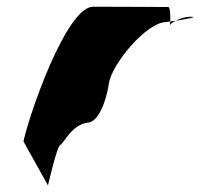

<svg xmlns="http://www.w3.org/2000/svg" viewBox="-20 -567 612 573"><path d="M50 -145 123 -14C122 -6 150 -135 161 -135C172 -142 194 -194 241 -201C271 -201 296 -258 305 -318C314 -378 419 -501 475 -501C475 -501 480 -502 488 -503C489 -520 488 -546 482 -546C482 -546 340 -547 258 -547C178 -547 67 -225 50 -145ZM488 -503C488 -498 487 -494 487 -491C487 -494 494 -500 504 -505C498 -504 493 -504 488 -503ZM504 -505C535 -510 575 -517 548 -517C532 -517 516 -511 504 -505Z"/></svg>

Font: Ampere
Style: Ita
Weight: 400
Version: Version 1